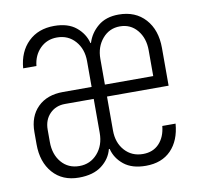

<svg xmlns="http://www.w3.org/2000/svg" viewBox="-68 -631 736 712"><g transform="rotate(-10 300.0 -275.0)"><path d="M40 -139V-185Q40 -244 75 -278.5Q110 -313 170 -313H278V-410Q278 -456 251.5 -486Q225 -516 183 -516Q145 -516 119.5 -490.5Q94 -465 90 -425H40Q45 -487 82.5 -523.5Q120 -560 180 -560Q232 -560 262.5 -535Q293 -510 302 -474H304Q315 -510 345 -535Q375 -560 423 -560Q486 -560 523 -519Q560 -478 560 -410V-268H328V-140Q328 -94 354.5 -64.5Q381 -35 423 -35Q461 -35 484 -59.5Q507 -84 511 -125H561Q556 -62 521 -26Q486 10 426 10Q374 10 343.5 -14.5Q313 -39 304 -75H301Q292 -39 260 -14.5Q228 10 174 10Q112 10 76 -31Q40 -72 40 -139ZM328 -313H510V-410Q510 -456 485 -486Q460 -516 420 -516Q380 -516 354 -485.5Q328 -455 328 -410ZM278 -140V-268H170Q135 -268 112.5 -245Q90 -222 90 -185V-139Q90 -92 115.5 -62Q141 -32 183 -32Q224 -32 251 -62.5Q278 -93 278 -140Z"/></g></svg>

Font: JetBrains Mono Extra Light
Style: Regular
Weight: 200
Monospace: yes
Designer: Philipp Nurullin, Konstantin Bulenkov
Foundry: JetBrains
Version: 2.002